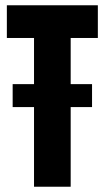

<svg xmlns="http://www.w3.org/2000/svg" viewBox="-20 -708 397 728"><path d="M28 -302V-389H329V-302ZM109 0V-564H6V-688H351V-564H248V0Z"/></svg>

Font: Saira ExtraCondensed ExtraBold
Style: Regular
Weight: 800
Width: 2
Designer: Hector Gatti with collaboration of the Omnibus-Type team
Foundry: Omnibus-Type
Version: Version 1.101